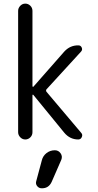

<svg xmlns="http://www.w3.org/2000/svg" viewBox="-20 -770 540 1060"><path d="M80.1 -40V-710Q80.1 -725.6 91.8 -737.8Q103.5 -750 119.6 -750Q135.7 -750 147.5 -738.3Q159.2 -726.6 159.2 -710V-293.9Q159.2 -292 161.6 -291Q164.1 -290 165 -292L335 -485.4Q367.2 -520.5 413.1 -519.5Q425.8 -519.5 431.2 -507.3Q436.5 -495.1 427.7 -485.4L236.3 -276.4Q232.4 -270.5 236.3 -263.7L428.7 -36.1Q437.5 -26.4 431.6 -13.2Q425.8 0 412.1 0Q366.2 0 335 -37.1L164.1 -246.1Q162.1 -248 160.6 -247.1Q159.2 -246.1 159.2 -244.1V-40Q159.2 -23.4 147.5 -11.7Q135.7 0 119.6 0Q103.5 0 91.8 -12.2Q80.1 -24.4 80.1 -40ZM282.2 59.6H283.2Q302.7 59.6 314.5 76.2Q326.2 92.8 318.4 112.3L265.6 233.4Q249 270.5 210 269.5Q195.3 269.5 185.5 257.8Q175.8 246.1 179.7 231.4L210.9 115.2Q216.8 90.8 236.8 75.2Q256.8 59.6 282.2 59.6Z"/></svg>

Font: Rounded Mgen+ 2m regular
Style: Regular
Weight: 400
Designer: [Source Han Sans]
Ryoko NISHIZUKA  (kana & ideographs); Paul D. Hunt (Latin, Greek & Cyrillic); Wenlong ZHANG  (bopomofo
Version: Version 1.059.20150602